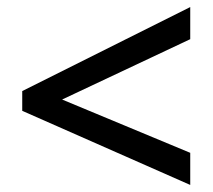

<svg xmlns="http://www.w3.org/2000/svg" viewBox="-20 -634 603 544"><path d="M519 -110 43 -320V-376L519 -614V-523L156 -352L519 -201Z"/></svg>

Font: Noto Sans Adlam Unjoined Medium
Style: Regular
Weight: 500
Version: Version 3.001